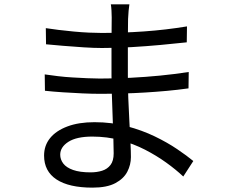

<svg xmlns="http://www.w3.org/2000/svg" viewBox="-20 -814 1040 880"><path d="M573 -794Q571 -781 569.5 -765Q568 -749 567 -727Q567 -712 566.5 -682Q566 -652 566 -614.5Q566 -577 566 -539Q566 -501 566 -469Q566 -419 568 -364Q570 -309 573 -257Q576 -205 578 -162Q580 -119 580 -94Q580 -59 563.5 -27Q547 5 508.5 25.5Q470 46 404 46Q296 46 239 8.5Q182 -29 182 -101Q182 -147 209.5 -181Q237 -215 289 -234.5Q341 -254 413 -254Q492 -254 561.5 -235.5Q631 -217 689 -189Q747 -161 792 -130.5Q837 -100 866 -76L820 -5Q786 -37 741.5 -69Q697 -101 644.5 -128Q592 -155 531.5 -171.5Q471 -188 403 -188Q331 -188 293.5 -164Q256 -140 256 -105Q256 -83 270 -64.5Q284 -46 315 -35Q346 -24 395 -24Q424 -24 448 -31.5Q472 -39 486.5 -58Q501 -77 501 -111Q501 -140 499.5 -186.5Q498 -233 496 -285.5Q494 -338 492.5 -387Q491 -436 491 -469Q491 -503 491 -538.5Q491 -574 491 -609Q491 -644 491.5 -676Q492 -708 492 -734Q492 -746 491 -765Q490 -784 488 -794ZM190 -685Q215 -681 248 -677Q281 -673 317.5 -669.5Q354 -666 387.5 -664.5Q421 -663 446 -663Q541 -663 640.5 -670Q740 -677 837 -693L836 -620Q781 -614 716 -608Q651 -602 582.5 -598Q514 -594 447 -594Q412 -594 364 -597Q316 -600 269.5 -604Q223 -608 191 -611ZM185 -473Q212 -469 245 -465Q278 -461 313 -459Q348 -457 380 -455.5Q412 -454 437 -454Q510 -454 578.5 -457.5Q647 -461 713.5 -467.5Q780 -474 845 -484L844 -409Q794 -402 744.5 -397.5Q695 -393 645.5 -390Q596 -387 544.5 -385.5Q493 -384 436 -384Q402 -384 357.5 -386Q313 -388 267.5 -391Q222 -394 186 -398Z"/></svg>

Font: Noto Sans TC
Style: Regular
Weight: 400
Designer: Ryoko NISHIZUKA  (kana, bopomofo & ideographs); Paul D. Hunt (Latin, Greek & Cyrillic); Sandoll Communications , Soo-you
Foundry: Adobe
Version: Version 2.004-H2;hotconv 1.0.118;makeotfexe 2.5.65603